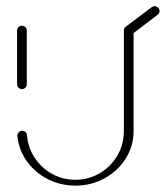

<svg xmlns="http://www.w3.org/2000/svg" viewBox="-20 -600 525 608"><path d="M49.6 -317.8Q43.3 -317.8 38.7 -322.2Q34.1 -326.7 34.1 -333V-503.3Q34.1 -509.6 38.7 -514.1Q43.3 -518.5 49.6 -518.5Q55.9 -518.5 60.4 -514.1Q64.8 -509.6 64.8 -503.3V-333Q64.8 -326.7 60.4 -322.2Q55.9 -317.8 49.6 -317.8ZM387.8 -518.5Q394.1 -518.5 398.5 -514.1Q403 -509.6 403 -503.3V-184.4Q403 -137.8 378.3 -98.3Q353.7 -58.9 311.5 -35.6Q269.3 -12.2 218.9 -12.2Q171.1 -12.2 130.6 -33.1Q90 -54.1 64.6 -90Q39.3 -125.9 35.2 -169.3Q34.4 -175.9 39.1 -180.9Q43.7 -185.9 50.4 -185.9Q56.3 -185.9 60.7 -181.9Q65.2 -177.8 65.6 -171.9Q68.5 -132.6 89.8 -100.4Q111.1 -68.1 145 -49.4Q178.9 -30.7 218.9 -30.7Q260.4 -30.7 295.6 -51.3Q330.7 -71.9 351.5 -107.2Q372.2 -142.6 372.2 -184.4V-503.3Q372.2 -509.6 376.9 -514.1Q381.5 -518.5 387.8 -518.5ZM387.8 -487.4Q381.5 -487.4 376.9 -492Q372.2 -496.7 372.2 -503Q372.2 -510.4 378.1 -515.2L460.4 -577.4Q464.4 -580.4 469.6 -580.4Q475.9 -580.4 480.6 -575.9Q485.2 -571.5 485.2 -565.2Q485.2 -558.1 478.9 -553L397 -490.7Q392.2 -487.4 387.8 -487.4Z"/></svg>

Font: 26F Galaxy Sans Ultra Light
Style: Regular
Weight: 200
Designer: C₂₉H₂₅N₃O₅
Version: Version 1.100